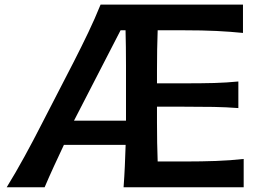

<svg xmlns="http://www.w3.org/2000/svg" viewBox="-20 -791 1106 811"><path d="M8.3 0Q45.9 -61 84 -130.6Q122.1 -200.2 153.3 -261.7L291 -528.8Q324.7 -594.7 352.8 -653.6Q380.9 -712.4 404.8 -771.5H1006.3V-651.9Q954.1 -657.2 894.5 -660.2Q835 -663.1 753.9 -663.1H646Q644.5 -622.1 643.8 -581.1Q643.1 -540 643.1 -493.2V-439H759.3Q832.5 -439 885 -440.4Q937.5 -441.9 986.8 -446.8V-334.5Q935.1 -338.4 882.3 -339.4Q829.6 -340.3 758.8 -340.3H643.1V-274.4Q643.1 -228.5 643.8 -188.7Q644.5 -148.9 646 -108.9H763.7Q831.5 -108.9 892.3 -111.1Q953.1 -113.3 1009.3 -119.6V0H502Q505.4 -46.4 507.3 -89.4Q509.3 -132.3 510.7 -179.2H250Q229 -134.8 208 -89.1Q187 -43.5 168.5 0ZM512.2 -281.2V-513.7Q512.2 -555.7 511.7 -592Q511.2 -628.4 510.3 -663.1H489.3L292.5 -281.2Z"/></svg>

Font: Pinar-DS3-FD SemiBold
Style: Regular
Weight: 600
Designer: Amin Abedi
Version: Version 3.000